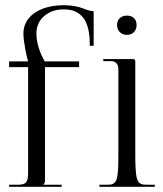

<svg xmlns="http://www.w3.org/2000/svg" viewBox="-20 -718 628 738"><path d="M15 0ZM362 0ZM468 -658Q484.8 -658 494.9 -648.5Q505 -639 505 -622Q505 -605.2 495 -594.6Q485 -584 468 -584Q451.2 -584 440.6 -594.5Q430 -605 430 -622Q430 -638.5 440.4 -648.2Q450.8 -658 468 -658ZM435 -134V-453Q435 -466.5 427.6 -474.8Q420.2 -483 408 -483H377V-491H490Q495.5 -491 497.8 -488.8Q500 -486.5 500 -481V-134Q500 -111.2 500.2 -95.8Q500.5 -80.2 501.5 -66.2Q502.5 -52.2 503.8 -43.9Q505 -35.5 507.6 -28.4Q510.2 -21.2 513.1 -17.8Q516 -14.2 521.1 -11.8Q526.2 -9.2 531.6 -8.6Q537 -8 545 -8H575V0H362V-8H391Q401.8 -8 408.1 -9.1Q414.5 -10.2 420 -15.5Q425.5 -20.8 428 -28Q430.5 -35.2 432.4 -51Q434.2 -66.8 434.6 -84.9Q435 -103 435 -134ZM15 0V-8H50Q73.2 -8 80.6 -17.5Q88 -27 88 -52V-460H15V-482H88Q83.2 -496.5 76.6 -532Q70 -567.5 70 -589Q70 -622.2 90.2 -647.2Q110.5 -672.2 145.5 -685.1Q180.5 -698 225 -698Q248 -698 267.2 -694.4Q286.5 -690.8 296.8 -686.5Q307 -682.2 318.6 -678.6Q330.2 -675 340 -675V-542H325V-550Q325 -580.8 319.6 -604.2Q314.2 -627.8 305.2 -642.2Q296.2 -656.8 283 -665.9Q269.8 -675 255.9 -678.5Q242 -682 225 -682Q179.5 -682 149.8 -656.2Q120 -630.5 120 -589Q120 -538.5 152 -482H284V-460H153V-31Q153 -20.5 152.1 -16.9Q151.2 -13.2 147 -9V-8H217V0Z"/></svg>

Font: FogtwoNo5
Style: Regular
Weight: 400
Designer: gluk (gluksza@wp.pl)
Foundry: gluk (gluksza@wp.pl)
Version: Version 0.87